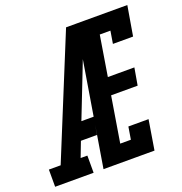

<svg xmlns="http://www.w3.org/2000/svg" viewBox="-174 -850 917 966"><g transform="rotate(-20 285.0 -367.5)"><path d="M-42 0V-92H21L284 -735H378Q354 -674 330.5 -612.5Q307 -551 283 -490L195 -265H261L245 -173H159L128 -92H164V0ZM217 0 338 -735H612L585 -576H477L488 -643H431L396 -428H538L522 -336H380L340 -92H397L408 -159H516L490 0Z"/></g></svg>

Font: Iosevka Slab SmBdExObl
Style: Regular
Weight: 600
Width: 7
Italic angle: -9°
Monospace: yes
Designer: Belleve Invis
Foundry: Belleve Invis
Version: Version 11.1.0; ttfautohint (v1.8.3)